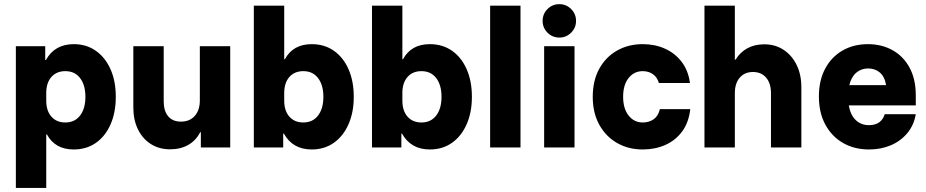

<svg xmlns="http://www.w3.org/2000/svg" viewBox="-20 -728 4573 948"><path d="M58.3 200V-500H203.3V-431.7H206.7Q250 -510 344.2 -510Q406.7 -510 453.3 -477.1Q500 -444.2 525.8 -385.8Q551.7 -327.5 551.7 -250Q551.7 -172.5 525.8 -113.8Q500 -55 453.3 -22.5Q406.7 10 344.2 10Q251.7 10 211.7 -64.2H208.3V200ZM302.5 -123.3Q349.2 -123.3 375.4 -157.5Q401.7 -191.7 401.7 -250Q401.7 -308.3 375.4 -342.5Q349.2 -376.7 302.5 -376.7Q259.2 -376.7 233.8 -347.9Q208.3 -319.2 208.3 -268.3V-231.7Q208.3 -180.8 233.8 -152.1Q259.2 -123.3 302.5 -123.3Z M820 9.2Q765.8 9.2 725 -16.7Q684.2 -42.5 661.2 -89.2Q638.3 -135.8 638.3 -197.5V-500H788.3V-227.5Q788.3 -180 810.4 -153.8Q832.5 -127.5 873.3 -127.5Q916.7 -127.5 941.7 -155.8Q966.7 -184.2 966.7 -232.5V-500H1116.7V0H971.7V-75H968.3Q947.5 -34.2 909.6 -12.5Q871.7 9.2 820 9.2Z M1519.2 10Q1425 10 1381.7 -68.3H1378.3V0H1233.3V-700H1383.3V-435.8H1386.7Q1426.7 -510 1519.2 -510Q1581.7 -510 1628.3 -477.5Q1675 -445 1700.8 -386.2Q1726.7 -327.5 1726.7 -250Q1726.7 -173.3 1700.8 -114.6Q1675 -55.8 1628.3 -22.9Q1581.7 10 1519.2 10ZM1477.5 -123.3Q1524.2 -123.3 1550.4 -157.5Q1576.7 -191.7 1576.7 -250Q1576.7 -308.3 1550.4 -342.5Q1524.2 -376.7 1477.5 -376.7Q1434.2 -376.7 1408.8 -347.9Q1383.3 -319.2 1383.3 -268.3V-231.7Q1383.3 -180.8 1408.8 -152.1Q1434.2 -123.3 1477.5 -123.3Z M2102.5 10Q2008.3 10 1965 -68.3H1961.7V0H1816.7V-700H1966.7V-435.8H1970Q2010 -510 2102.5 -510Q2165 -510 2211.7 -477.5Q2258.3 -445 2284.2 -386.2Q2310 -327.5 2310 -250Q2310 -173.3 2284.2 -114.6Q2258.3 -55.8 2211.7 -22.9Q2165 10 2102.5 10ZM2060.8 -123.3Q2107.5 -123.3 2133.8 -157.5Q2160 -191.7 2160 -250Q2160 -308.3 2133.8 -342.5Q2107.5 -376.7 2060.8 -376.7Q2017.5 -376.7 1992.1 -347.9Q1966.7 -319.2 1966.7 -268.3V-231.7Q1966.7 -180.8 1992.1 -152.1Q2017.5 -123.3 2060.8 -123.3Z M2400 0V-700H2550V0Z M2666.7 0V-500H2816.7V0ZM2741.7 -542.5Q2707.5 -542.5 2683.3 -566.7Q2659.2 -590.8 2659.2 -625Q2659.2 -659.2 2683.3 -683.3Q2707.5 -707.5 2741.7 -707.5Q2775.8 -707.5 2800 -683.3Q2824.2 -659.2 2824.2 -625Q2824.2 -590.8 2800 -566.7Q2775.8 -542.5 2741.7 -542.5Z M3153.3 10Q3082.5 10 3026.7 -22.1Q2970.8 -54.2 2938.8 -112.5Q2906.7 -170.8 2906.7 -250Q2906.7 -330 2938.8 -388.3Q2970.8 -446.7 3026.7 -478.3Q3082.5 -510 3153.3 -510Q3214.2 -510 3263.8 -487.5Q3313.3 -465 3345.8 -422.5Q3378.3 -380 3386.7 -318.3H3233.3Q3225 -346.7 3203.8 -361.7Q3182.5 -376.7 3153.3 -376.7Q3110.8 -376.7 3083.8 -342.9Q3056.7 -309.2 3056.7 -250Q3056.7 -191.7 3083.8 -157.5Q3110.8 -123.3 3153.3 -123.3Q3185 -123.3 3207.5 -139.2Q3230 -155 3238.3 -189.2H3388.3Q3380.8 -123.3 3348.3 -79.2Q3315.8 -35 3265.4 -12.5Q3215 10 3153.3 10Z M3458.3 0V-700H3608.3V-433.3H3611.7Q3634.2 -470 3670 -489.6Q3705.8 -509.2 3754.2 -509.2Q3807.5 -509.2 3848.8 -482.1Q3890 -455 3913.3 -407.5Q3936.7 -360 3936.7 -297.5V0H3786.7V-267.5Q3786.7 -316.7 3762.9 -344.6Q3739.2 -372.5 3697.5 -372.5Q3656.7 -372.5 3632.5 -344.6Q3608.3 -316.7 3608.3 -267.5V0Z M4270.8 10Q4198.3 10 4142.5 -22.1Q4086.7 -54.2 4055 -112.9Q4023.3 -171.7 4023.3 -251.7Q4023.3 -330.8 4054.2 -388.8Q4085 -446.7 4139.6 -478.3Q4194.2 -510 4265.8 -510Q4332.5 -510 4385.8 -480.8Q4439.2 -451.7 4470.4 -395Q4501.7 -338.3 4501.7 -256.7V-207.5H4170.8Q4179.2 -160 4205.4 -135Q4231.7 -110 4270 -110Q4301.7 -110 4321.2 -124.2Q4340.8 -138.3 4348.3 -164.2H4501.7Q4492.5 -110 4460 -70.8Q4427.5 -31.7 4378.8 -10.8Q4330 10 4270.8 10ZM4173.3 -307.5H4355Q4348.3 -349.2 4324.6 -369.6Q4300.8 -390 4266.7 -390Q4232.5 -390 4207.9 -369.2Q4183.3 -348.3 4173.3 -307.5Z"/></svg>

Font: Funnel Sans Light ExtraBold
Style: Regular
Weight: 800
Version: Version 1.000